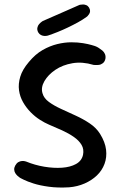

<svg xmlns="http://www.w3.org/2000/svg" viewBox="-20 -841 538 858"><path d="M289 -4Q239 -1 198.5 -6.5Q158 -12 130 -21Q102 -30 87 -37.5Q72 -45 72 -45Q72 -45 68 -47.5Q64 -50 58.5 -55Q53 -60 48.5 -67Q44 -74 43.5 -83Q43 -92 48 -101Q54 -112 62 -116.5Q70 -121 78 -121.5Q86 -122 91.5 -120.5Q97 -119 97 -119Q136 -103 178 -96Q220 -89 257 -91.5Q294 -94 319.5 -108Q345 -122 351 -149Q356 -174 344.5 -193.5Q333 -213 310 -229Q287 -245 257.5 -258.5Q228 -272 199 -284Q180 -292 158 -306Q136 -320 116.5 -340Q97 -360 83 -384.5Q69 -409 65 -437.5Q61 -466 70.5 -498Q80 -530 109 -564Q138 -599 170.5 -617.5Q203 -636 236 -644Q269 -652 298.5 -652Q328 -652 351.5 -648Q375 -644 388.5 -640Q402 -636 402 -636Q402 -636 407.5 -634Q413 -632 421 -627Q429 -622 437 -615.5Q445 -609 449 -599.5Q453 -590 451 -578Q448 -565 439.5 -558.5Q431 -552 421.5 -551Q412 -550 405 -550.5Q398 -551 398 -551Q348 -566 304 -558.5Q260 -551 227.5 -529Q195 -507 178.5 -478.5Q162 -450 170 -424Q176 -402 198.5 -385.5Q221 -369 252.5 -354.5Q284 -340 318 -324.5Q352 -309 381 -289.5Q410 -270 427 -243Q450 -206 454 -172Q458 -138 447 -108.5Q436 -79 413 -57Q390 -35 358 -21Q326 -7 289 -4ZM194 -682Q194 -682 189 -681Q184 -680 177 -680.5Q170 -681 163 -684.5Q156 -688 151 -696Q145 -707 147 -717Q149 -727 155 -733.5Q161 -740 166 -743.5Q171 -747 171 -747Q220 -769 260 -786Q300 -803 335 -819Q335 -819 340 -820Q345 -821 351.5 -821Q358 -821 365.5 -818Q373 -815 378 -807Q383 -798 382.5 -791Q382 -784 378.5 -778.5Q375 -773 372 -770Q369 -767 369 -767Q350 -753 328 -741Q306 -729 283 -718Q260 -707 237.5 -698Q215 -689 194 -682Z"/></svg>

Font: Sour Gummy
Style: Regular
Weight: 400
Designer: Stefie Justprince
Foundry: Eifetstype
Version: Version 1.000